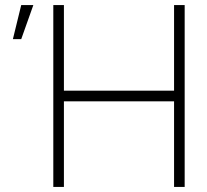

<svg xmlns="http://www.w3.org/2000/svg" viewBox="-20 -740 821 760"><path d="M191 0H233V-339H669V0H711V-720H669V-381H233V-720H191ZM64 -720 31 -585H64L112 -720Z"/></svg>

Font: Hauora ExtraLight
Style: Regular
Weight: 200
Designer: Mikhail Sharanda
Foundry: WCYS & Co.
Version: Version 1.010